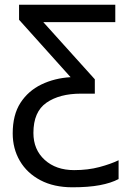

<svg xmlns="http://www.w3.org/2000/svg" viewBox="-20 -556 538 816"><path d="M288 240Q209 240 152 210Q95 180 64.5 128Q34 76 34 11Q34 -68 67 -119Q100 -170 156 -197Q212 -224 280 -228L61 -472V-536H470V-462H164L383 -219V-158H324Q233 -158 177.5 -119.5Q122 -81 122 9Q122 80 170 123.5Q218 167 295 167Q354 167 402.5 154Q451 141 484 125V205Q452 222 404 231Q356 240 288 240Z"/></svg>

Font: Apis
Style: Regular
Weight: 400
Designer: Monotype Design Team
Foundry: Monotype Imaging Inc.
Version: Version 2.000; build 0001